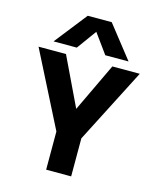

<svg xmlns="http://www.w3.org/2000/svg" viewBox="-129 -978 884 1068"><g transform="rotate(15 313.5 -443.5)"><path d="M242 -887H380L527 -700H393L311 -813L229 -700H95ZM240 -220 22 -650H180L314 -370L447 -650H605L384 -219V0H240Z"/></g></svg>

Font: Overused Grotesk
Style: Bold
Weight: 700
Version: Version 0.003